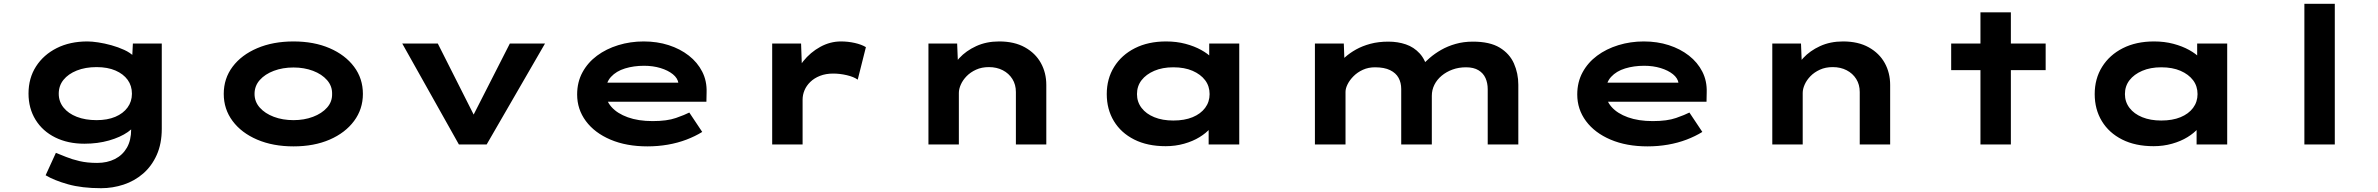

<svg xmlns="http://www.w3.org/2000/svg" viewBox="-20 -760 12510 1010"><path d="M512 230Q411 230 338 209.5Q265 189 220 162L274 44Q297 53 327.5 65.5Q358 78 398.5 87.5Q439 97 491 97Q544 97 584.5 76.5Q625 56 647.5 17Q670 -22 670 -80V-129L700 -124Q692 -93 652.5 -65.5Q613 -38 553.5 -21Q494 -4 424 -4Q337 -4 270.5 -37Q204 -70 167 -130Q130 -190 130 -268Q130 -349 169.5 -410.5Q209 -472 278.5 -507Q348 -542 440 -542Q463 -542 496.5 -537Q530 -532 566 -522Q602 -512 633.5 -497.5Q665 -483 685 -463Q705 -443 706 -419L673 -411L679 -531H831V-83Q831 -4 804.5 55Q778 114 733 153Q688 192 630.5 211Q573 230 512 230ZM488 -128Q545 -128 586.5 -145.5Q628 -163 651 -194.5Q674 -226 674 -267Q674 -309 651.5 -340Q629 -371 587.5 -389Q546 -407 488 -407Q429 -407 384 -389Q339 -371 314 -340Q289 -309 289 -267Q289 -226 314 -194.5Q339 -163 384 -145.5Q429 -128 488 -128Z M1524 10Q1416 10 1333 -25.5Q1250 -61 1203.5 -123.5Q1157 -186 1157 -266Q1157 -347 1203.5 -409Q1250 -471 1333 -506.5Q1416 -542 1524 -542Q1632 -542 1714 -506.5Q1796 -471 1842.5 -409Q1889 -347 1889 -266Q1889 -186 1842.5 -123.5Q1796 -61 1714 -25.5Q1632 10 1524 10ZM1524 -128Q1580 -128 1626.5 -145.5Q1673 -163 1700.5 -194Q1728 -225 1727 -266Q1728 -307 1700.5 -338.5Q1673 -370 1626.5 -387.5Q1580 -405 1524 -405Q1467 -405 1420.5 -387.5Q1374 -370 1346.5 -339Q1319 -308 1319 -266Q1319 -225 1346.5 -194Q1374 -163 1420.5 -145.5Q1467 -128 1524 -128Z M2394 0 2096 -531H2283L2495 -111L2446 -107L2662 -531H2847L2540 0Z M3386 10Q3275 10 3191.5 -25.5Q3108 -61 3062 -123Q3016 -185 3016 -263Q3016 -328 3044 -379.5Q3072 -431 3120.5 -467Q3169 -503 3232.5 -522.5Q3296 -542 3366 -542Q3437 -542 3497.5 -522.5Q3558 -503 3603.5 -467.5Q3649 -432 3674 -383Q3699 -334 3697 -274L3696 -225H3133L3110 -325H3566L3549 -302V-322Q3545 -349 3519.5 -369.5Q3494 -390 3454.5 -402Q3415 -414 3368 -414Q3314 -414 3268 -400Q3222 -386 3194 -355.5Q3166 -325 3166 -275Q3166 -232 3196.5 -197.5Q3227 -163 3282.5 -143Q3338 -123 3413 -123Q3489 -123 3536 -139.5Q3583 -156 3606 -168L3674 -66Q3637 -43 3591 -25.5Q3545 -8 3493 1Q3441 10 3386 10Z M4042 0V-531H4194L4201 -332L4151 -331Q4167 -390 4205 -437.5Q4243 -485 4295 -513.5Q4347 -542 4404 -542Q4441 -542 4476.5 -534Q4512 -526 4535 -512L4492 -341Q4471 -356 4434.5 -364.5Q4398 -373 4363 -373Q4324 -373 4293.5 -361Q4263 -349 4242.5 -329Q4222 -309 4212 -285Q4202 -261 4202 -236V0Z M4864 0V-531H5015L5021 -383L4975 -373Q4991 -416 5026.5 -454.5Q5062 -493 5115.5 -517.5Q5169 -542 5236 -542Q5316 -542 5371.5 -511Q5427 -480 5455.5 -428.5Q5484 -377 5484 -313V0H5324V-276Q5324 -315 5305.5 -344.5Q5287 -374 5255 -390.5Q5223 -407 5182 -407Q5144 -407 5114.5 -393.5Q5085 -380 5065 -359.5Q5045 -339 5034.5 -315.5Q5024 -292 5024 -271V0H4944Q4904 0 4884 0Q4864 0 4864 0Z M6112 9Q6016 9 5946.5 -26Q5877 -61 5839.5 -123Q5802 -185 5802 -265Q5802 -346 5841 -408.5Q5880 -471 5950 -506.5Q6020 -542 6114 -542Q6169 -542 6216 -529.5Q6263 -517 6299 -497Q6335 -477 6356 -454.5Q6377 -432 6381 -411L6341 -405V-531H6499V0H6338V-148L6370 -134Q6368 -110 6346.5 -85Q6325 -60 6290 -38.5Q6255 -17 6209 -4Q6163 9 6112 9ZM6152 -126Q6211 -126 6253.5 -143.5Q6296 -161 6319.5 -192.5Q6343 -224 6343 -265Q6343 -307 6319.5 -338Q6296 -369 6253.5 -387.5Q6211 -406 6152 -406Q6095 -406 6052 -387.5Q6009 -369 5985 -338Q5961 -307 5961 -265Q5961 -224 5985 -192.5Q6009 -161 6052 -143.5Q6095 -126 6152 -126Z M6897 0V-531H7049L7054 -395L7013 -414Q7030 -436 7055 -458.5Q7080 -481 7113 -499.5Q7146 -518 7188.5 -529.5Q7231 -541 7284 -541Q7333 -541 7375.5 -526.5Q7418 -512 7448.5 -478.5Q7479 -445 7491 -389L7446 -395L7455 -411Q7474 -432 7500.5 -455Q7527 -478 7561 -497.5Q7595 -517 7637 -529Q7679 -541 7728 -541Q7817 -541 7869 -509.5Q7921 -478 7944 -426Q7967 -374 7967 -314V0H7806V-291Q7806 -323 7794.5 -349Q7783 -375 7757.5 -390.5Q7732 -406 7692 -406Q7653 -406 7620.5 -394Q7588 -382 7563.5 -361.5Q7539 -341 7525.5 -314Q7512 -287 7512 -256V0H7351V-292Q7351 -325 7337 -350.5Q7323 -376 7292.5 -391Q7262 -406 7213 -406Q7178 -406 7149.5 -393Q7121 -380 7100.5 -359.5Q7080 -339 7069 -317Q7058 -295 7058 -277V0Z M8647 10Q8536 10 8452.5 -25.5Q8369 -61 8323 -123Q8277 -185 8277 -263Q8277 -328 8305 -379.5Q8333 -431 8381.5 -467Q8430 -503 8493.5 -522.5Q8557 -542 8627 -542Q8698 -542 8758.5 -522.5Q8819 -503 8864.5 -467.5Q8910 -432 8935 -383Q8960 -334 8958 -274L8957 -225H8394L8371 -325H8827L8810 -302V-322Q8806 -349 8780.5 -369.5Q8755 -390 8715.5 -402Q8676 -414 8629 -414Q8575 -414 8529 -400Q8483 -386 8455 -355.5Q8427 -325 8427 -275Q8427 -232 8457.5 -197.5Q8488 -163 8543.5 -143Q8599 -123 8674 -123Q8750 -123 8797 -139.5Q8844 -156 8867 -168L8935 -66Q8898 -43 8852 -25.5Q8806 -8 8754 1Q8702 10 8647 10Z M9303 0V-531H9454L9460 -383L9414 -373Q9430 -416 9465.5 -454.5Q9501 -493 9554.5 -517.5Q9608 -542 9675 -542Q9755 -542 9810.5 -511Q9866 -480 9894.5 -428.5Q9923 -377 9923 -313V0H9763V-276Q9763 -315 9744.5 -344.5Q9726 -374 9694 -390.5Q9662 -407 9621 -407Q9583 -407 9553.5 -393.5Q9524 -380 9504 -359.5Q9484 -339 9473.5 -315.5Q9463 -292 9463 -271V0H9383Q9343 0 9323 0Q9303 0 9303 0Z M10398 0V-695H10558V0ZM10244 -391V-531H10741V-391Z M11309 9Q11213 9 11143.5 -26Q11074 -61 11036.5 -123Q10999 -185 10999 -265Q10999 -346 11038 -408.5Q11077 -471 11147 -506.5Q11217 -542 11311 -542Q11366 -542 11413 -529.5Q11460 -517 11496 -497Q11532 -477 11553 -454.5Q11574 -432 11578 -411L11538 -405V-531H11696V0H11535V-148L11567 -134Q11565 -110 11543.5 -85Q11522 -60 11487 -38.5Q11452 -17 11406 -4Q11360 9 11309 9ZM11349 -126Q11408 -126 11450.5 -143.5Q11493 -161 11516.5 -192.5Q11540 -224 11540 -265Q11540 -307 11516.5 -338Q11493 -369 11450.5 -387.5Q11408 -406 11349 -406Q11292 -406 11249 -387.5Q11206 -369 11182 -338Q11158 -307 11158 -265Q11158 -224 11182 -192.5Q11206 -161 11249 -143.5Q11292 -126 11349 -126Z M12102 0V-740H12262V0Z"/></svg>

Font: Lexend Zetta
Style: Bold
Weight: 700
Designer: Bonnie Shaver-Troup, Thomas Jockin
Foundry: Lexend
Version: Version 1.007